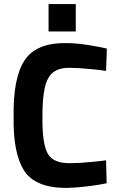

<svg xmlns="http://www.w3.org/2000/svg" viewBox="-20 -915 583 945"><path d="M219 -760H353V-895H219ZM502 -126Q469 -121 419 -117Q368 -112 331 -112Q245 -109 216 -157Q187 -206 189 -340Q188 -482 219 -533Q249 -584 327 -581Q363 -581 414 -576Q465 -572 502 -566L506 -676Q473 -684 417 -693Q362 -702 307 -703Q158 -705 101 -618Q44 -532 47 -340Q44 -162 98 -76Q153 10 307 10Q356 9 412 2Q468 -5 505 -13Z"/></svg>

Font: RazerF5
Style: Bold
Weight: 700
Foundry: Razer Inc.
Version: Version 1.000;PS 001.001;hotconv 1.0.56